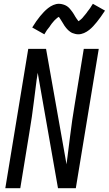

<svg xmlns="http://www.w3.org/2000/svg" viewBox="-20 -993 574 1013"><path d="M8 0 129 -735H223L331 -126Q332 -136 333.5 -146Q335 -156 336 -165L350 -276Q355 -317 361 -358.5Q367 -400 374 -441L422 -735H501L380 0H286L179 -609Q177 -599 176 -589Q175 -579 173 -570L159 -459Q154 -418 148 -376.5Q142 -335 135 -294L87 0ZM214 -812 150 -848Q161 -866 171.5 -881Q182 -896 192 -908Q202 -920 211.5 -930Q221 -940 233.5 -950Q246 -960 261 -966.5Q276 -973 291 -973Q297 -973 302.5 -972Q308 -971 313 -969.5Q318 -968 323 -966Q328 -964 332.5 -961Q337 -958 340.5 -955Q344 -952 347.5 -948Q351 -944 354.5 -939.5Q358 -935 361 -931Q364 -927 366.5 -923Q369 -919 371.5 -915Q374 -911 377 -905.5Q380 -900 383.5 -895.5Q387 -891 389 -888Q391 -885 394 -881Q397 -883 400.5 -885.5Q404 -888 409 -892.5Q414 -897 415.5 -899Q417 -901 419.5 -904Q422 -907 424.5 -910Q427 -913 430 -916.5Q433 -920 436 -924Q439 -928 442 -932.5Q445 -937 449 -941.5Q453 -946 456 -951Q459 -956 462.5 -961.5Q466 -967 470 -973L534 -937Q522 -919 511.5 -904Q501 -889 491 -877Q481 -865 472 -855Q463 -845 450.5 -835Q438 -825 423 -818.5Q408 -812 393 -812Q385 -812 377 -814Q369 -816 362.5 -818.5Q356 -821 350 -825.5Q344 -830 339 -834.5Q334 -839 329 -845.5Q324 -852 320 -857.5Q316 -863 313 -869Q310 -875 305 -882Q300 -889 297 -894.5Q294 -900 290 -904Q286 -902 283 -899.5Q280 -897 275 -892.5Q270 -888 268 -886Q266 -884 263.5 -881Q261 -878 258.5 -875Q256 -872 253 -868.5Q250 -865 247.5 -861Q245 -857 242 -852.5Q239 -848 235 -843.5Q231 -839 227.5 -834Q224 -829 221 -823.5Q218 -818 214 -812Z"/></svg>

Font: Iosevka Curly
Style: Italic
Weight: 400
Italic angle: -9°
Monospace: yes
Designer: Belleve Invis
Foundry: Belleve Invis
Version: Version 22.1.2; ttfautohint (v1.8.4)